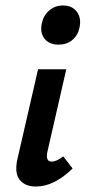

<svg xmlns="http://www.w3.org/2000/svg" viewBox="-20 -674 313 701"><path d="M194 -511Q159 -511 142 -533.5Q125 -556 133 -590Q139 -618 160 -636Q181 -654 210 -654Q244 -654 261 -630.5Q278 -607 270 -572Q264 -544 243.5 -527.5Q223 -511 194 -511ZM111 7Q71 7 51.5 -18Q32 -43 44 -95L119 -421H222L154 -124Q144 -84 169 -84Q186 -84 211 -103L245 -59Q178 7 111 7Z"/></svg>

Font: EauTest
Style: Bold Italic
Weight: 700
Italic angle: -12°
Designer: Christian Thalmann (Catharsis Fonts)
Version: Version 0.001;PS 000.001;hotconv 1.0.88;makeotf.lib2.5.64775